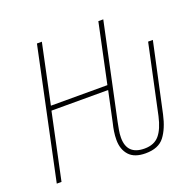

<svg xmlns="http://www.w3.org/2000/svg" viewBox="-127 -847 1009 990"><g transform="rotate(-20 378.0 -352.0)"><path d="M661 -148 743 -527H717L636 -148Q621 -81 593 -48Q565 -15 512 -15Q416 -15 416 -109Q416 -129 420 -151Q424 -173 428 -193L539 -714H512L443 -388H133L202 -714H175L24 0H50L127 -363H438L402 -194Q397 -175 393.5 -152Q390 -129 390 -106Q390 -54 419 -22Q448 10 509 10Q580 10 612.5 -32.5Q645 -75 661 -148Z"/></g></svg>

Font: Noto Sans Display SemiCondensed Thin
Style: Italic
Weight: 250
Width: 4
Designer: Monotype Design team
Foundry: Monotype Imaging Inc.
Version: 1.000